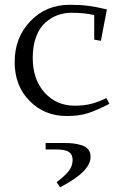

<svg xmlns="http://www.w3.org/2000/svg" viewBox="-20 -476 524 799"><path d="M41 -217.8Q41 -319.8 106.4 -387.9Q171.9 -456.1 270 -456.1Q314 -456.1 346.2 -451.9Q378.4 -447.8 424.8 -437L399.9 -306.2L372.1 -311V-413.1Q333.5 -422.9 276.9 -422.9Q247.1 -422.9 219.7 -412.8Q192.4 -402.8 168.5 -381.8Q144.5 -360.8 130.4 -323.2Q116.2 -285.6 116.2 -235.8Q116.2 -145.5 165.5 -90.8Q214.8 -36.1 291 -36.1Q329.1 -36.1 358.9 -43.7Q388.7 -51.3 422.9 -67.9L435.1 -43.9Q378.9 -15.1 343.3 -4.2Q307.6 6.8 257.8 6.8Q165 6.8 103 -56.2Q41 -119.1 41 -217.8ZM169.9 119.1H245.1Q267.1 119.1 283.4 120.8Q299.8 122.6 318.4 127.9Q336.9 133.3 346.9 145.5Q356.9 157.7 356.9 176.8Q356.9 238.3 230 303.2L215.8 282.2Q254.9 252 268.6 232.4Q282.2 212.9 282.2 189Q282.2 167 266.8 156.5Q251.5 146 215.8 146H169.9Z"/></svg>

Font: Dehuti Alt
Style: Book
Weight: 400
Version: Version 1.2